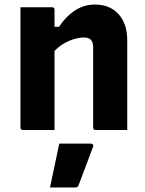

<svg xmlns="http://www.w3.org/2000/svg" viewBox="-20 -572 640 845"><path d="M220 0H81Q70 0 70 -11V-540H209Q220 -540 220 -529V-454H240Q268 -498 308.5 -525Q349 -552 398 -552Q463 -552 501.5 -510Q540 -468 540 -394V0H401Q390 0 390 -11V-363Q390 -386 380.5 -396.5Q371 -407 348 -407Q320 -407 284 -392Q248 -377 220 -348ZM241 60H379Q385 60 388.5 63.5Q392 67 390 73Q374 116 358.5 156.5Q343 197 326 243Q325 247 321.5 250Q318 253 311 253H200Q211 203 221 154Q231 105 241 60Z"/></svg>

Font: Recursive Mn Lnr St XBd
Style: Regular
Weight: 800
Monospace: yes
Version: Version 1.079;hotconv 1.0.112;makeotfexe 2.5.65598; ttfautoh